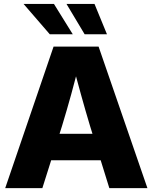

<svg xmlns="http://www.w3.org/2000/svg" viewBox="-20 -967 785 987"><path d="M6.8 0 255.4 -727.5H486.8L737.8 0H542L442.9 -319.3Q418.9 -399.4 395.8 -482.7Q372.6 -565.9 348.1 -661.6H394Q369.1 -565.9 346.2 -482.7Q323.2 -399.4 298.8 -319.3L197.8 0ZM177.2 -143.1V-279.3H567.9V-143.1ZM415 -791 321.8 -946.8H465.8L529.8 -791ZM235.8 -791 101.1 -946.8H257.3L354 -791Z"/></svg>

Font: Inter 28pt ExtraBold
Style: Regular
Weight: 800
Designer: Rasmus Andersson
Foundry: rsms
Version: Version 4.001;git-66647c0bb